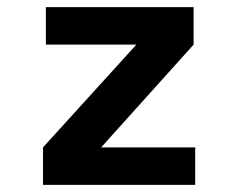

<svg xmlns="http://www.w3.org/2000/svg" viewBox="-20 -520 690 540"><path d="M101 0V-105.5L363.5 -394.5H109V-500H524.5V-394.5L264.5 -105.5H529V0Z"/></svg>

Font: Trispace Thin SemiBold
Style: Regular
Weight: 600
Version: Version 1.210